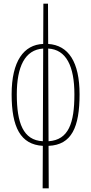

<svg xmlns="http://www.w3.org/2000/svg" viewBox="-20 -780 494 1040"><path d="M211 240H244L243 10C368 5 411 -91 411 -269C411 -444 351 -535 241 -542L240 -760H215L214 -542C109 -538 43 -449 43 -269C43 -91 91 3 212 10ZM71 -269C71 -419 115 -511 214 -517L212 -15C105 -20 71 -115 71 -269ZM383 -269C383 -114 352 -22 243 -15L241 -517C339 -512 383 -421 383 -269Z"/></svg>

Font: Noto Serif ExtraCondensed Thin
Style: Regular
Weight: 100
Width: 2
Designer: Monotype Design Team
Foundry: Monotype Imaging Inc.
Version: Version 2.013